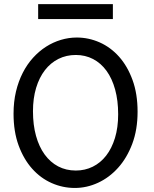

<svg xmlns="http://www.w3.org/2000/svg" viewBox="-20 -909 753 941"><path d="M654.3 -361.3Q654.3 -273.4 628.2 -204.1Q602.1 -134.8 558.8 -86.7Q515.6 -38.6 460.4 -13.2Q405.3 12.2 346.7 12.2Q287.6 12.2 233.4 -11.7Q179.2 -35.6 137.7 -82Q96.2 -128.4 71.3 -196Q46.4 -263.7 46.4 -351.6Q46.4 -410.2 58.3 -460.4Q70.3 -510.7 91.6 -552.2Q112.8 -593.8 142.1 -626Q171.4 -658.2 205.8 -680.2Q240.2 -702.1 278.6 -713.6Q316.9 -725.1 356.4 -725.1Q414.6 -725.1 468.5 -701.2Q522.5 -677.2 563.7 -630.9Q605 -584.5 629.6 -516.8Q654.3 -449.2 654.3 -361.3ZM559.1 -349.1Q559.1 -416.5 544.2 -470.5Q529.3 -524.4 502 -562Q474.6 -599.6 436.3 -619.6Q397.9 -639.6 351.6 -639.6Q305.2 -639.6 266.6 -620.4Q228 -601.1 200.2 -565.2Q172.4 -529.3 157 -478.3Q141.6 -427.2 141.6 -363.8Q141.6 -296.9 156.5 -243.2Q171.4 -189.5 199 -151.6Q226.6 -113.8 265.1 -93.5Q303.7 -73.2 351.6 -73.2Q396.5 -73.2 434.6 -92Q472.7 -110.8 500.2 -146.2Q527.8 -181.6 543.5 -232.9Q559.1 -284.2 559.1 -349.1ZM167 -888.7H533.2V-815.4H167Z"/></svg>

Font: Andika Am
Style: Regular
Weight: 400
Designer: Victor Gaultney, Annie Olsen, Julie Remington, Don Collingsworth, Eric Hays, Becca Hirsbrunner
Foundry: SIL International
Version: Version 5.000